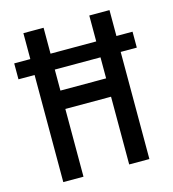

<svg xmlns="http://www.w3.org/2000/svg" viewBox="-109 -820 817 909"><g transform="rotate(-15 300.0 -365.0)"><path d="M89 0H188V-332H412V0H511V-525H590V-603H511V-730H412V-603H188V-730H89V-603H10V-525H89ZM188 -422V-525H412V-422Z"/></g></svg>

Font: JetBrains Mono Medium
Style: Regular
Weight: 436
Monospace: yes
Designer: Philipp Nurullin, Konstantin Bulenkov
Foundry: JetBrains
Version: Version 2.305